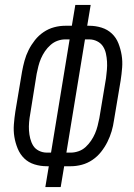

<svg xmlns="http://www.w3.org/2000/svg" viewBox="-20 -755 540 775"><path d="M163 0 177 -84H169Q143 -84 119 -91.5Q95 -99 78 -115.5Q61 -132 51.5 -155Q42 -178 38 -202.5Q34 -227 36 -253Q38 -279 42 -305L69 -466Q73 -488 79 -510Q85 -532 95.5 -553Q106 -574 121 -593Q136 -612 156 -625.5Q176 -639 198.5 -645Q221 -651 243 -651H270L284 -735H346L332 -651H340Q366 -651 390 -643.5Q414 -636 431.5 -619.5Q449 -603 458 -580Q467 -557 471 -532.5Q475 -508 473 -482Q471 -456 467 -430L440 -269Q437 -247 430.5 -225Q424 -203 413.5 -182Q403 -161 388 -142Q373 -123 353 -109.5Q333 -96 310.5 -90Q288 -84 266 -84H239L225 0ZM186 -139 261 -596H243Q228 -596 212.5 -590.5Q197 -585 184 -573.5Q171 -562 161.5 -548Q152 -534 145.5 -519Q139 -504 135 -488Q131 -472 128 -457L102 -295Q99 -279 97.5 -262Q96 -245 97 -228.5Q98 -212 102 -196Q106 -180 114 -167Q122 -154 137 -146.5Q152 -139 169 -139ZM248 -139H266Q281 -139 297 -144.5Q313 -150 325.5 -161.5Q338 -173 347.5 -187Q357 -201 363.5 -216Q370 -231 374 -247Q378 -263 381 -278L408 -440Q410 -456 411.5 -473Q413 -490 412 -506.5Q411 -523 407.5 -539Q404 -555 395.5 -568Q387 -581 372 -588.5Q357 -596 340 -596H323Z"/></svg>

Font: Iosevka Curly Light
Style: Italic
Weight: 300
Italic angle: -9°
Monospace: yes
Designer: Belleve Invis
Foundry: Belleve Invis
Version: Version 22.1.2; ttfautohint (v1.8.4)